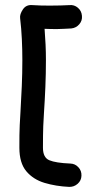

<svg xmlns="http://www.w3.org/2000/svg" viewBox="-20 -711 394 755"><path d="M302.2 -648.9Q304.2 -629.9 291.7 -615.5Q279.3 -601.1 260.3 -599.1Q246.6 -598.1 232.7 -597.7Q218.8 -597.2 204.6 -596.7Q192.4 -596.7 179.9 -596.9Q167.5 -597.2 155.3 -597.7Q157.7 -566.4 159.2 -535.9Q160.6 -505.4 160.6 -474.6Q160.6 -420.9 158.4 -368.7Q156.2 -316.4 152.8 -265.6Q150.9 -233.9 150.1 -215.1Q149.4 -196.3 149.2 -178.2Q148.9 -160.2 148.9 -129.9Q148.9 -91.3 174.1 -80.8Q199.2 -70.3 256.3 -67.9Q275.4 -67.4 288.3 -53.2Q301.3 -39.1 300.3 -20Q299.8 -1 285.4 11.7Q271 24.4 252 23.9Q199.7 21.5 155 8.1Q110.4 -5.4 83.3 -37.8Q56.2 -70.3 56.2 -129.9Q56.2 -160.2 56.4 -179.4Q56.6 -198.7 57.6 -219Q58.6 -239.3 60.5 -271Q63.5 -321.3 65.7 -372.6Q67.9 -423.8 67.9 -474.6Q67.9 -516.1 65.9 -557.1Q64 -598.1 59.1 -639.6Q57.1 -654.8 70.1 -674.1Q83 -693.4 107.9 -690.9Q126.5 -689.5 144.3 -689.2Q162.1 -689 181.2 -689Q200.2 -689 218 -689.5Q235.8 -689.9 252.9 -690.9Q272 -692.9 286.4 -680.4Q300.8 -668 302.2 -648.9Z"/></svg>

Font: Mikhak-FD Medium
Style: Regular
Weight: 500
Designer: Amin Abedi
Version: Version 3.2